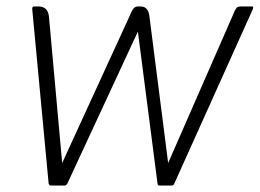

<svg xmlns="http://www.w3.org/2000/svg" viewBox="-20 -576 806 596"><path d="M173 -70 390 -543Q397 -556 407 -556H416Q441 -556 444 -524L502 -70L709 -543Q713 -551 716.5 -553.5Q720 -556 727 -556H762Q766 -556 766 -552Q765 -551 765 -548L521 -6Q519 0 512 0H475Q469 0 469 -6L408 -478L189 -6Q185 0 180 0H138Q133 0 131 -6L80 -548V-549Q80 -556 86 -556H99Q129 -556 132 -524Z"/></svg>

Font: Zain Light
Style: Italic
Weight: 300
Italic angle: -10°
Designer: Zain,Boutros
Foundry: Mobile Telecommunications Company (Zain), 2024
Version: Version 1.51; ttfautohint (v1.8.4)